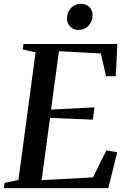

<svg xmlns="http://www.w3.org/2000/svg" viewBox="-31 -970 657 990"><path d="M-11 0 -7.5 -27.5 64 -42 152.5 -700.5 86.5 -714.5 90 -743H574L566 -577H516L489 -694.5L273 -706L232 -405L456 -416.5L447.5 -353L227 -362L183.5 -41L448.5 -55.5L517.5 -194.5L573.5 -185L527.5 0ZM373 -815.5Q356 -815.5 342.8 -823.8Q329.5 -832 321.8 -845.5Q314 -859 314.5 -876Q315 -907.5 335.5 -929Q356 -950.5 385.5 -950.5Q414 -950.5 430.5 -933.2Q447 -916 446.5 -891.5Q446 -860 425.8 -837.8Q405.5 -815.5 373 -815.5Z"/></svg>

Font: Merriweather 96pt Medium
Style: Italic
Weight: 500
Italic angle: -7.8°
Version: Version 2.101